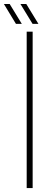

<svg xmlns="http://www.w3.org/2000/svg" viewBox="-78 -962 246 982"><path d="M58.5 0V-800H89V0ZM88.5 -840 26.5 -941.5H56.5L118.5 -840ZM3.5 -840 -58 -941.5H-28.5L33.5 -840Z"/></svg>

Font: Big Shoulders Display ExtraLight
Style: Regular
Weight: 250
Designer: Patric King
Foundry: XO Type Co
Version: Version 2.002